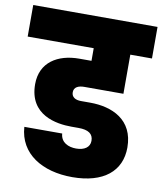

<svg xmlns="http://www.w3.org/2000/svg" viewBox="-99 -809 761 899"><g transform="rotate(10 281.5 -359.0)"><path d="M-14 -590H300V-530H242C140 -530 59 -481 59 -377C59 -230 189 -210 261 -210H295C342 -210 365 -194 365 -161C365 -130 339 -113 300 -113C264 -113 227 -128 224 -171H44C52 -44 163 22 305 22C454 22 536 -47 536 -159C536 -292 432 -336 328 -336H284C259 -336 239 -346 239 -370C239 -395 261 -404 288 -404H474V-590H577V-740H-14Z"/></g></svg>

Font: SVN-Poppins ExtraBold
Style: Regular
Weight: 800
Designer: Ninad Kale (Devanagari), Jonny Pinhorn (Latin)
Foundry: Indian Type Foundry
Version: Version 3.002 2017; ttfautohint (v1.8.3)